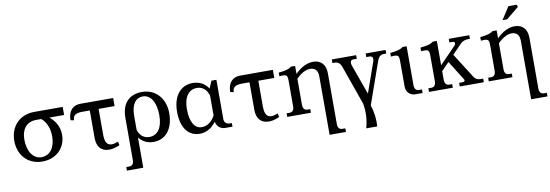

<svg xmlns="http://www.w3.org/2000/svg" viewBox="-67 -1230 5695 1989"><g transform="rotate(-10 2780.5 -236.0)"><path d="M291 -31C203 -31 146 -117 146 -242C146 -346 197 -421 303 -421H355C406 -379 436 -311 436 -225C436 -106 379 -31 291 -31ZM41 -246C41 -93 144 15 291 15C438 15 540 -84 540 -224C540 -302 504 -371 441 -421H596V-506H296C144 -506 41 -399 41 -246Z M959 -150V-421H1127V-506H782C704 -506 652 -455 652 -356L688 -349C688 -396 712 -421 788 -421H866V-131C866 -39 912 14 994 14C1023 14 1051 10 1106 -13L1098 -52C1073 -42 1049 -36 1030 -36C982 -36 959 -71 959 -150Z M1216 -282V164C1216 201 1199 222 1169 222H1137V260L1309 259V-58C1345 -12 1397 15 1462 15C1591 15 1672 -88 1672 -251C1672 -407 1573 -516 1431 -516C1300 -516 1216 -437 1216 -282ZM1309 -136V-284C1309 -410 1359 -469 1431 -469C1514 -469 1567 -384 1567 -246C1567 -111 1511 -43 1427 -43C1371 -43 1330 -76 1309 -136Z M1754 -250C1754 -80 1829 15 1948 15C2017 15 2077 -21 2121 -81C2128 -34 2166 1 2216 1H2293V-37H2272C2234 -37 2213 -58 2213 -95V-506H2161L2128 -429C2092 -485 2035 -516 1964 -516C1835 -516 1754 -413 1754 -250ZM1859 -258C1859 -391 1915 -458 1999 -458C2057 -458 2100 -422 2120 -357V-146C2085 -83 2036 -49 1979 -49C1907 -49 1859 -121 1859 -258Z M2639 -150V-421H2807V-506H2462C2384 -506 2332 -455 2332 -356L2368 -349C2368 -396 2392 -421 2468 -421H2546V-131C2546 -39 2592 14 2674 14C2703 14 2731 10 2786 -13L2778 -52C2753 -42 2729 -36 2710 -36C2662 -36 2639 -71 2639 -150Z M3041 -96V-370C3091 -423 3145 -449 3187 -449C3240 -449 3269 -417 3269 -357V259H3441V221H3409C3379 221 3362 200 3362 163V-371C3362 -466 3311 -516 3230 -516C3174 -516 3105 -488 3041 -422V-506H2999C2968 -484 2941 -475 2862 -467V-429C2938 -435 2948 -430 2948 -363V-96C2948 -59 2931 -38 2901 -38H2869V0H3118V-38H3088C3058 -38 3041 -59 3041 -96Z M3522 -410 3667 0C3683 87 3679 174 3654 259H3770C3776 184 3766 108 3742 33L3898 -410C3912 -447 3932 -468 3966 -468H3993V-506H3783V-468H3817C3848 -468 3859 -446 3845 -407L3734 -92L3621 -407C3608 -446 3618 -468 3649 -468H3683V-506H3427V-468H3452C3487 -468 3509 -447 3522 -410Z M4214 -96V-506H4172C4141 -484 4114 -475 4035 -467V-429C4111 -435 4121 -430 4121 -363V-97C4121 -41 4162 0 4218 0H4293V-38H4261C4231 -38 4214 -59 4214 -96Z M4532 -96V-188L4612 -270L4738 -70C4751 -50 4742 -38 4712 -38H4684V0H4937V-38H4911C4881 -38 4856 -50 4843 -70L4675 -335L4773 -436C4792 -456 4822 -468 4852 -468H4873V-506H4657V-468H4690C4716 -468 4723 -447 4701 -424L4532 -250V-506H4490C4459 -484 4432 -475 4353 -467V-429C4429 -435 4439 -430 4439 -363V-96C4439 -59 4422 -38 4392 -38H4360V0H4611V-38H4579C4549 -38 4532 -59 4532 -96Z M5161 -96V-370C5211 -423 5265 -449 5307 -449C5360 -449 5389 -417 5389 -357V259H5561V221H5529C5499 221 5482 200 5482 163V-371C5482 -466 5431 -516 5350 -516C5294 -516 5225 -488 5161 -422V-506H5119C5088 -484 5061 -475 4982 -467V-429C5058 -435 5068 -430 5068 -363V-96C5068 -59 5051 -38 5021 -38H4989V0H5238V-38H5208C5178 -38 5161 -59 5161 -96ZM5239 -600H5288L5420 -708L5411 -732H5325Z"/></g></svg>

Font: LT Superior Serif Medium
Style: Regular
Weight: 500
Designer: Daniel Lyons
Foundry: LyonsType
Version: Version 2.120;FEAKit 1.0